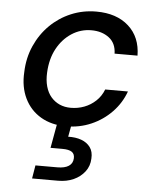

<svg xmlns="http://www.w3.org/2000/svg" viewBox="-54 -562 694 867"><g transform="rotate(5 292.5 -128.0)"><path d="M256 12Q190 12 141.5 -16.5Q93 -45 68 -96.5Q43 -148 47 -215Q49 -280 73.5 -335Q98 -390 139 -430.5Q180 -471 233.5 -493.5Q287 -516 348 -516Q440 -516 494.5 -467Q549 -418 550 -334H446Q445 -381 413 -405.5Q381 -430 333 -430Q284 -430 243.5 -403.5Q203 -377 178 -331Q153 -285 150 -223Q148 -188 156 -159.5Q164 -131 180.5 -112Q197 -93 219.5 -83Q242 -73 270 -73Q302 -73 331 -84Q360 -95 383 -116.5Q406 -138 418 -169H521Q502 -116 462.5 -75Q423 -34 370 -11Q317 12 256 12ZM124 260 134 200H233Q267 200 285 188Q303 176 304 153Q305 133 291.5 124Q278 115 249 115H195L217 -7H282L270 58Q304 57 330 66.5Q356 76 370.5 96Q385 116 383 147Q382 181 362.5 206.5Q343 232 312 246Q281 260 242 260Z"/></g></svg>

Font: DM Sans Medium
Style: Italic
Weight: 500
Italic angle: -10°
Designer: Colophon Foundry, Jonny Pinhorn
Foundry: Colophon Foundry
Version: Version 4.004;gftools[0.9.30]